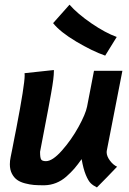

<svg xmlns="http://www.w3.org/2000/svg" viewBox="-20 -800 558 828"><path d="M483.4 -640.6 433.6 -560.1Q377.9 -579.6 308.6 -620.8Q239.3 -662.1 209 -700.2L279.8 -779.8Q314.5 -740.2 374.5 -699.2Q434.6 -658.2 483.4 -640.6ZM397.9 8.3Q381.3 0 371.1 -10Q360.8 -20 350.1 -45.7Q339.4 -71.3 332 -113.8Q315.4 -90.3 300.8 -73.2Q286.1 -56.2 265.9 -38.3Q245.6 -20.5 221.7 -11Q197.8 -1.5 171.4 -1H167Q144 -1 126.2 -2.4Q108.4 -3.9 87.9 -9.3Q67.4 -14.6 54 -24.2Q40.5 -33.7 31.5 -50.8Q22.5 -67.9 22.5 -91.3Q22.5 -106.9 25.9 -122.6Q29.8 -140.1 33.4 -159.7Q37.1 -179.2 42 -204.3Q46.9 -229.5 50.3 -246.1Q86.4 -433.6 86.4 -475.1Q86.4 -481.9 85.9 -484.4Q106.9 -486.8 149.2 -491.2Q191.4 -495.6 212.4 -498V-493.2Q212.4 -479 209.7 -456.8Q207 -434.6 200.4 -397.5Q193.8 -360.4 188.2 -330.6Q182.6 -300.8 171.1 -241.2Q159.7 -181.6 152.8 -145.5V-144Q152.8 -119.6 157.5 -112.3Q162.1 -105 178.2 -105Q206.5 -105 247.3 -151.1Q288.1 -197.3 318.6 -252.7Q349.1 -308.1 355.5 -340.3Q360.4 -365.7 370.4 -417.2Q380.4 -468.8 385.3 -494.6H507.8Q496.6 -437 474.1 -322Q451.7 -207 440.4 -149.4Q439.9 -147.5 439.9 -144Q439.9 -126.5 453.9 -107.7Q467.8 -88.9 484.9 -81.1Q470.7 -65.9 441.7 -36.1Q412.6 -6.3 397.9 8.3Z"/></svg>

Font: Fantasque Sans Mono
Style: Bold Italic
Weight: 700
Italic angle: -11°
Monospace: yes
Designer: Jany Belluz
Version: Version 1.7.1